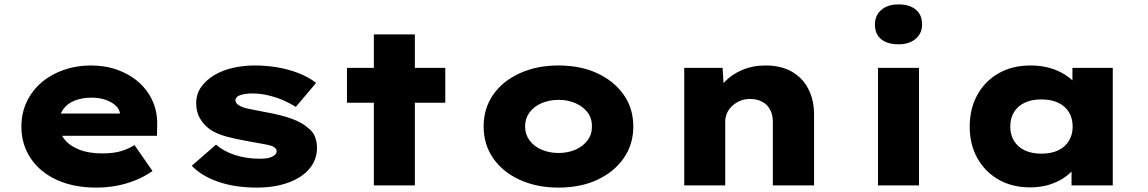

<svg xmlns="http://www.w3.org/2000/svg" viewBox="-20 -841 5210 871"><path d="M417 10Q313 10 236.5 -25.5Q160 -61 118.5 -124Q77 -187 77 -266Q77 -328 101.5 -379.5Q126 -431 169 -467.5Q212 -504 269.5 -524Q327 -544 392 -544Q458 -544 513.5 -524Q569 -504 610 -467.5Q651 -431 673 -381Q695 -331 693 -270L692 -225H194L171 -326H543L525 -301V-320Q524 -344 506 -361Q488 -378 459.5 -388Q431 -398 396 -398Q353 -398 319.5 -385Q286 -372 267 -345.5Q248 -319 248 -281Q248 -242 270.5 -211.5Q293 -181 337.5 -163Q382 -145 443 -145Q498 -145 533 -156.5Q568 -168 590 -183L672 -65Q634 -39 592.5 -22.5Q551 -6 507 2Q463 10 417 10Z M1145 10Q1047 10 971 -16Q895 -42 850 -89L960 -185Q993 -155 1045.5 -138Q1098 -121 1157 -121Q1173 -121 1187 -122.5Q1201 -124 1212 -129Q1223 -134 1229 -140Q1235 -146 1235 -155Q1235 -170 1213 -179Q1197 -184 1168 -189Q1139 -194 1107 -200Q1049 -210 1005.5 -222Q962 -234 931 -255Q903 -276 886.5 -305Q870 -334 870 -373Q870 -414 892 -445.5Q914 -477 951 -499.5Q988 -522 1036 -533Q1084 -544 1136 -544Q1189 -544 1238.5 -535.5Q1288 -527 1333.5 -509.5Q1379 -492 1414 -465L1322 -356Q1299 -371 1267.5 -385Q1236 -399 1199 -408Q1162 -417 1123 -417Q1107 -417 1094 -415Q1081 -413 1070 -409.5Q1059 -406 1053.5 -399.5Q1048 -393 1048 -386Q1048 -379 1052.5 -373Q1057 -367 1066 -362Q1080 -353 1109.5 -347Q1139 -341 1181 -333Q1255 -320 1303 -302.5Q1351 -285 1377 -261Q1400 -244 1409 -220.5Q1418 -197 1418 -170Q1418 -117 1384.5 -76.5Q1351 -36 1289 -13Q1227 10 1145 10Z M1676 0V-685H1862V0ZM1554 -375V-533H2000V-375Z M2513 10Q2415 10 2337.5 -25.5Q2260 -61 2217 -123.5Q2174 -186 2174 -267Q2174 -349 2217 -411Q2260 -473 2337.5 -508.5Q2415 -544 2513 -544Q2614 -544 2690 -508.5Q2766 -473 2809.5 -411Q2853 -349 2853 -267Q2853 -186 2809.5 -123.5Q2766 -61 2690 -25.5Q2614 10 2513 10ZM2514 -147Q2556 -147 2590.5 -162Q2625 -177 2645.5 -204.5Q2666 -232 2665 -267Q2666 -304 2645.5 -331Q2625 -358 2590.5 -373Q2556 -388 2514 -388Q2472 -388 2437 -373Q2402 -358 2382 -330.5Q2362 -303 2362 -267Q2362 -232 2382 -204.5Q2402 -177 2437 -162Q2472 -147 2514 -147Z M3084 0V-533H3258L3266 -403L3221 -390Q3233 -432 3265 -467Q3297 -502 3345.5 -523Q3394 -544 3453 -544Q3523 -544 3572 -516Q3621 -488 3647 -437.5Q3673 -387 3673 -321V0H3486V-289Q3486 -320 3473.5 -343.5Q3461 -367 3437.5 -379.5Q3414 -392 3383 -392Q3356 -392 3335 -382.5Q3314 -373 3299 -358Q3284 -343 3277 -325.5Q3270 -308 3270 -290V0H3178Q3137 0 3113.5 0Q3090 0 3084 0Z M3963 0V-533H4149V0ZM4056 -640Q4005 -640 3977 -663.5Q3949 -687 3949 -730Q3949 -770 3977.5 -795.5Q4006 -821 4056 -821Q4106 -821 4134.5 -797.5Q4163 -774 4163 -730Q4163 -690 4134 -665Q4105 -640 4056 -640Z M4653 9Q4571 9 4509.5 -26.5Q4448 -62 4413.5 -124Q4379 -186 4379 -266Q4379 -348 4413.5 -410.5Q4448 -473 4510 -508.5Q4572 -544 4655 -544Q4702 -544 4741 -533Q4780 -522 4810 -503Q4840 -484 4860 -461Q4880 -438 4887 -416L4845 -412V-533H5028V0H4841V-141L4880 -131Q4875 -104 4855.5 -79Q4836 -54 4806 -34Q4776 -14 4737.5 -2.5Q4699 9 4653 9ZM4704 -144Q4749 -144 4780.5 -159Q4812 -174 4829 -202Q4846 -230 4846 -266Q4846 -305 4829 -332.5Q4812 -360 4780.5 -375Q4749 -390 4704 -390Q4660 -390 4628.5 -375Q4597 -360 4580 -332.5Q4563 -305 4563 -266Q4563 -230 4580 -202Q4597 -174 4628.5 -159Q4660 -144 4704 -144Z"/></svg>

Font: Lexend Giga ExtraBold
Style: Regular
Weight: 800
Designer: Bonnie Shaver-Troup, Thomas Jockin
Foundry: Lexend
Version: Version 1.007